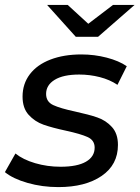

<svg xmlns="http://www.w3.org/2000/svg" viewBox="-32 -757 569 783"><path d="M-12 -55 31 -131Q62 -106 111.5 -91.5Q161 -77 215 -77Q283 -77 318.5 -97.5Q354 -118 354 -155Q354 -185 325.5 -198Q297 -211 237 -224Q181 -236 145.5 -248.5Q110 -261 85 -288.5Q60 -316 60 -363Q60 -415 89.5 -454Q119 -493 173.5 -514Q228 -535 300 -535Q353 -535 403 -522Q453 -509 485 -487L447 -411Q416 -432 375 -442.5Q334 -453 291 -453Q226 -453 191 -431.5Q156 -410 156 -374Q156 -342 185 -328.5Q214 -315 275 -302Q330 -290 365 -278Q400 -266 424.5 -239Q449 -212 449 -166Q449 -85 382.5 -39.5Q316 6 206 6Q140 6 80.5 -11Q21 -28 -12 -55ZM517 -737 368 -607H277L160 -737H244L328 -660L429 -737Z"/></svg>

Font: Montserrat Alternates Medium
Style: Italic
Weight: 500
Italic angle: -11.3°
Designer: Julieta Ulanovsky
Foundry: Julieta Ulanovsky
Version: Version 7.200